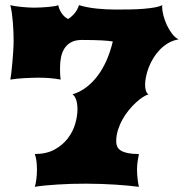

<svg xmlns="http://www.w3.org/2000/svg" viewBox="-20 -723 711 743"><path d="M114.7 0Q118.7 -12.2 120.8 -30.3Q123 -48.3 123 -66.4Q123 -83.5 121.1 -99.4Q119.1 -115.2 114.7 -127Q159.7 -127 191.2 -144.3Q222.7 -161.6 242.4 -187.5Q262.2 -213.4 271 -243.7Q279.8 -273.9 279.8 -300.3Q279.8 -320.8 274.9 -336.2Q270 -351.6 260.7 -357.9Q289.6 -366.7 314 -385.3Q338.4 -403.8 358.2 -430.2Q377.9 -456.5 392.6 -490Q407.2 -523.4 416.5 -562.5Q408.2 -564 397.9 -564.9Q387.7 -565.9 373.8 -566.7Q359.9 -567.4 341.1 -567.9Q322.3 -568.4 296.9 -568.4Q271 -568.4 254.6 -559.1Q238.3 -549.8 229 -534.9Q219.7 -520 216.1 -501.2Q212.4 -482.4 212.4 -463.4Q212.4 -459.5 212.4 -453.1Q212.4 -446.8 212.6 -439.9Q212.9 -433.1 213.4 -426.5Q213.9 -419.9 214.8 -415Q176.8 -422.4 128.4 -422.4Q117.2 -422.4 103.5 -421.9Q89.8 -421.4 75.2 -420.7Q60.5 -419.9 46.4 -418.5Q32.2 -417 20 -415Q21.5 -422.9 23.7 -440.7Q25.9 -458.5 27.8 -480.2Q29.8 -502 31.2 -524.9Q32.7 -547.9 32.7 -566.4Q32.7 -581.5 32 -599.6Q31.2 -617.7 29.8 -636.2Q28.3 -654.8 25.9 -672.1Q23.4 -689.5 20 -703.1Q28.8 -700.7 40.5 -699Q52.2 -697.3 64.7 -696Q77.1 -694.8 89.4 -694.1Q101.6 -693.4 111.3 -693.4Q123 -693.4 137.7 -694.1Q152.3 -694.8 166 -696Q179.7 -697.3 190.4 -699Q201.2 -700.7 205.1 -703.1Q206.5 -697.3 209.2 -689.9Q211.9 -682.6 216.3 -675.3Q220.7 -668 227.3 -661.1Q233.9 -654.3 243.7 -649.4Q257.3 -658.2 268.6 -671.4Q279.8 -684.6 285.6 -703.1Q317.9 -693.4 355 -689.7Q392.1 -686 429.2 -686Q457.5 -686 485.1 -686.5Q512.7 -687 536.4 -689Q560.1 -690.9 578.9 -694.3Q597.7 -697.8 607.9 -703.1Q607.4 -701.2 607.4 -696.3Q607.4 -682.1 612.3 -663.3Q617.2 -644.5 625.7 -626Q634.3 -607.4 646 -592.3Q657.7 -577.1 671.4 -570.8Q649.4 -566.9 631.3 -556.4Q613.3 -545.9 598.9 -531Q584.5 -516.1 573.7 -498.5Q563 -481 555.9 -462.9Q548.8 -444.8 545.2 -427.2Q541.5 -409.7 541.5 -395.5Q541.5 -381.3 544.7 -371.6Q547.9 -361.8 554.7 -357.9Q545.9 -355.5 533.2 -347.4Q520.5 -339.4 506.6 -326.7Q492.7 -314 479 -297.4Q465.3 -280.8 454.3 -261.2Q443.4 -241.7 436.5 -220Q429.7 -198.2 429.7 -175.3Q429.7 -164.1 433.8 -155.3Q438 -146.5 448.2 -140.1Q458.5 -133.8 475.3 -130.4Q492.2 -127 517.6 -127Q515.1 -115.2 512.7 -99.4Q510.3 -83.5 510.3 -66.4Q510.3 -48.3 512.5 -30.3Q514.6 -12.2 517.6 0Q499.5 -2.4 476.3 -4.6Q453.1 -6.8 426.8 -8.5Q400.4 -10.3 371.6 -11.2Q342.8 -12.2 313.5 -12.2Q286.1 -12.2 257.8 -11.5Q229.5 -10.7 203.1 -9Q176.8 -7.3 153.8 -5.1Q130.9 -2.9 114.7 0Z"/></svg>

Font: Arbutus
Style: Regular
Weight: 400
Designer: Karolina Lach
Foundry: Sorkin Type Co.
Version: Version 1.003